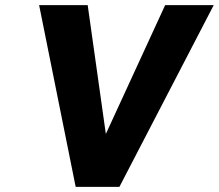

<svg xmlns="http://www.w3.org/2000/svg" viewBox="-20 -731 856 751"><path d="M133 -711 276 0H447L816 -711H626L394 -207L323 -711Z"/></svg>

Font: Asimov Pro
Style: UltObl
Weight: 900
Designer: Google
Version: Version 2.000980; 2014